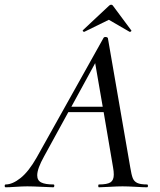

<svg xmlns="http://www.w3.org/2000/svg" viewBox="-58 -795 680 815"><path d="M100 -51Q100 -29 117 -20.5Q134 -12 169 -12Q173 -12 172.5 -6Q172 0 168 0Q156 0 120 -2Q80 -4 58 -4Q37 -4 9 -2Q-19 0 -34 0Q-38 0 -38 -6Q-38 -12 -34 -12Q-5 -12 29.5 -39.5Q64 -67 98 -127L382 -635Q384 -638 389 -638Q398 -638 400 -633L495 -84Q500 -53 505.5 -39Q511 -25 524.5 -18.5Q538 -12 566 -12Q570 -12 570 -6Q570 0 566 0Q551 0 519 -2Q483 -4 462 -4Q440 -4 408 -2Q376 0 362 0Q359 0 359 -6Q359 -12 362 -12Q397 -12 411 -21Q425 -30 425 -54Q425 -68 422 -84L382 -319H232L129 -131Q100 -79 100 -51ZM378 -342 346 -527 245 -342ZM294 -667 404 -770Q409 -775 413 -775Q419 -775 422 -770L500 -665Q500 -663 497 -661Q494 -659 492 -660L404 -711L300 -660H299Q296 -660 294 -662.5Q292 -665 294 -667Z"/></svg>

Font: CormorantInfant-MediumItalic
Style: Italic
Weight: 500
Italic angle: -10°
Designer: Christian Thalmann (Catharsis Fonts)
Foundry: Catharsis Fonts
Version: Version 3.303